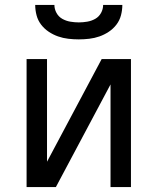

<svg xmlns="http://www.w3.org/2000/svg" viewBox="-20 -760 640 780"><path d="M88 0V-520H171V-103L393 -520H512V0H429V-417L207 0ZM300 -600Q279 -600 257.5 -602.5Q236 -605 216 -612Q196 -619 178 -631Q160 -643 147 -660Q134 -677 128.5 -698Q123 -719 123 -740H201Q201 -723 209.5 -707.5Q218 -692 233 -683.5Q248 -675 265.5 -672Q283 -669 300 -669Q317 -669 334.5 -672Q352 -675 367 -683.5Q382 -692 390.5 -707.5Q399 -723 399 -740H477Q477 -719 471.5 -698Q466 -677 453 -660Q440 -643 422 -631Q404 -619 384 -612Q364 -605 342.5 -602.5Q321 -600 300 -600Z"/></svg>

Font: Iosevka Aile
Style: Regular
Weight: 400
Designer: Belleve Invis
Foundry: Belleve Invis
Version: Version 28.0.1; ttfautohint (v1.8.4)